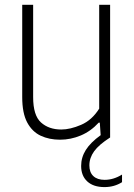

<svg xmlns="http://www.w3.org/2000/svg" viewBox="-20 -560 545 782"><path d="M224.5 9Q180.5 9 145.8 -7.2Q111 -23.5 90.8 -61.2Q70.5 -99 70.5 -164.5V-540.5H115V-164.5Q115 -90 147 -61.2Q179 -32.5 229.5 -32.5Q266 -32.5 310.2 -51.5Q354.5 -70.5 384 -117.5V-540.5H428.5V0Q383 29 363.5 56Q344 83 344 113.5Q344 142 360.2 157.2Q376.5 172.5 406 172.5Q442.5 172.5 477 151V182Q445.5 202 405.5 202Q360.5 202 335.5 179Q310.5 156 310.5 116Q310.5 81 329.5 50.8Q348.5 20.5 390 -9.5L386.5 -60.5H382Q350 -25.5 309 -8.2Q268 9 224.5 9Z"/></svg>

Font: Encode Sans SemiCondensed SemiCondensed ExtraLight
Style: Regular
Weight: 200
Width: 4
Designer: Multiple Designers
Foundry: Impallari Type
Version: Version 3.000; ttfautohint (v1.8.3) -l 8 -r 50 -G 200 -x 14 